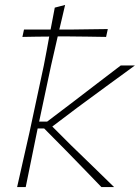

<svg xmlns="http://www.w3.org/2000/svg" viewBox="-20 -760 568 780"><path d="M49.5 0Q62.5 -56.5 74 -108.5Q85.5 -160.5 99.5 -221L158 -494Q164 -524.5 169.5 -554Q175 -583.5 180 -611.5Q153.5 -611.5 127.5 -611Q101.5 -610.5 71 -610L77.5 -640H185.5Q190 -663 194.2 -685.2Q198.5 -707.5 202.5 -729L244.5 -740Q238.5 -714.5 232.8 -689.8Q227 -665 221 -640H268.5Q307.5 -640.5 342 -641Q376.5 -641.5 418 -642L411 -610Q370 -611 335.8 -611.2Q301.5 -611.5 262.5 -612H220.5H214.5Q208 -583 201.2 -553.8Q194.5 -524.5 187.5 -494L139 -266H171.5L277 -346Q325 -383 373.8 -420.2Q422.5 -457.5 470.5 -494H528Q469.5 -451.5 411.2 -408.8Q353 -366 294.5 -323L192.5 -246L268.5 -170Q312.5 -127.5 356.5 -84.8Q400.5 -42 443.5 0H392Q356.5 -37 321 -73.5Q285.5 -110 249.5 -147L159.5 -238H133L129.5 -221Q117 -160 106.5 -108Q96 -56 84.5 0Z"/></svg>

Font: Commissioner Loud Thin
Style: Italic
Weight: 100
Italic angle: -12°
Designer: Kostas Bartsokas
Foundry: Kostas Bartsokas
Version: Version 1.000; ttfautohint (v1.8.3)